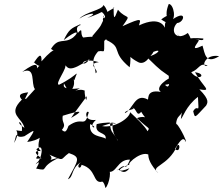

<svg xmlns="http://www.w3.org/2000/svg" viewBox="-20 -878 1124 967"><path d="M327 -413C377 -450 337 -506 354 -473C376 -537 379 -501 277 -451C253 -454 326 -543 306 -552C324 -536 327 -509 432 -581C392 -523 368 -596 478 -565C412 -557 486 -523 462 -509C458 -552 432 -570 474 -619C507 -628 505 -596 505 -672C532 -694 506 -691 517 -676C601 -636 536 -620 633 -539C642 -583 638 -670 599 -620C628 -649 589 -610 676 -565C709 -547 739 -598 724 -583C768 -618 758 -652 753 -617C797 -635 780 -606 720 -590C800 -511 794 -523 830 -496C829 -468 838 -444 822 -442C788 -465 851 -430 868 -499C821 -486 758 -437 790 -415C707 -431 734 -365 722 -378C659 -410 650 -327 609 -308C607 -325 676 -328 645 -335C668 -337 667 -284 691 -315C721 -265 718 -302 670 -283C734 -222 736 -238 723 -217C710 -242 672 -279 635 -313C635 -285 558 -231 494 -243C591 -274 516 -257 566 -188C544 -247 538 -201 606 -134C603 -200 550 -194 584 -146C552 -222 536 -199 534 -261C592 -244 559 -274 467 -253C454 -198 519 -216 512 -179C497 -194 425 -185 434 -253C488 -228 413 -228 463 -274C395 -266 414 -330 427 -312C404 -226 398 -297 325 -244C311 -207 307 -209 281 -233C239 -273 259 -296 245 -179C340 -260 287 -242 296 -295C393 -325 404 -322 338 -284C357 -314 413 -386 417 -394C416 -335 400 -437 409 -420C375 -440 322 -399 382 -433C291 -423 304 -448 301 -444L302 -458ZM122 -413C89 -409 55 -402 108 -360C109 -364 152 -395 89 -375C15 -301 92 -286 103 -234C47 -270 98 -279 90 -218C28 -223 95 -234 51 -158C72 -232 48 -176 103 -192C154 -224 167 -238 117 -163C164 -169 234 -194 217 -284C191 -220 154 -134 187 -117C187 -117 126 -125 189 -81C127 -72 197 -93 163 -126C207 -166 189 -72 166 -59C141 -28 201 -97 162 -29C234 -14 168 -33 278 -84C189 -64 264 -67 229 -99C309 -63 281 -75 327 -107C390 -86 374 -72 322 25C352 13 337 -32 389 -62C359 -41 384 -18 391 -48C467 -26 446 44 491 38C492 34 504 35 511 69C531 52 546 -38 520 -15C567 3 569 -77 635 -74C604 -2 621 -71 572 -20C574 -38 600 14 632 -31C573 -4 563 -27 632 -49C619 -56 705 -130 737 -92C749 -82 796 -157 775 -165C721 -128 701 -90 777 -6C732 -43 826 -38 873 -145C889 -162 888 -103 861 -128C879 -155 901 -198 915 -165C901 -165 930 -179 914 -169C927 -152 891 -232 868 -256C866 -231 864 -276 880 -291C916 -327 897 -343 891 -279C900 -283 916 -344 977 -390C983 -288 979 -361 953 -318C963 -279 959 -284 1018 -346C1025 -360 1038 -374 984 -428C1052 -417 1006 -435 962 -514C1025 -507 983 -463 943 -514C987 -531 983 -564 1026 -548C990 -533 1010 -609 1084 -595C1014 -552 1012 -609 1000 -648C925 -612 983 -666 981 -676C926 -697 1011 -661 1004 -684C915 -694 914 -664 872 -707C939 -629 960 -660 926 -712C867 -668 834 -723 872 -762C910 -764 926 -841 834 -769C872 -774 855 -858 830 -858C804 -795 831 -765 833 -805C856 -813 816 -800 792 -780C863 -732 805 -807 811 -739C810 -735 793 -803 680 -750C687 -778 703 -795 597 -746C645 -815 620 -774 574 -829C553 -774 553 -782 552 -841C570 -840 510 -822 503 -797C482 -748 536 -774 551 -822C514 -772 536 -817 501 -853C497 -828 408 -817 380 -784C416 -811 491 -822 419 -787C526 -826 477 -819 496 -815C536 -774 469 -782 517 -809C478 -736 503 -764 444 -695C458 -682 473 -700 399 -689C380 -708 402 -746 372 -712C353 -759 402 -748 382 -755C338 -735 327 -730 301 -676C371 -732 382 -718 348 -689C302 -655 275 -693 237 -632C263 -608 269 -661 189 -569C192 -643 146 -547 150 -565C185 -530 204 -549 215 -563C168 -519 174 -525 261 -552C217 -576 157 -545 165 -520C170 -549 171 -574 92 -516C163 -547 134 -456 156 -429L98 -365Z"/></svg>

Font: Hussar Lance
Style: ExBdObl
Weight: 700
Foundry: Cannot Into Space Fonts, PlusOne Fonts
Version: Version 2.270